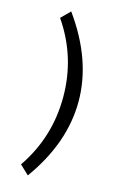

<svg xmlns="http://www.w3.org/2000/svg" viewBox="-119 -718 544 875"><g transform="rotate(15 152.5 -280.5)"><path d="M104 -666.5Q242.7 -474.1 242.7 -278.3Q242.7 -82.5 106.4 106.4L63.5 65.9Q169.9 -89.8 169.9 -279.5Q169.9 -469.2 62.5 -625Z"/></g></svg>

Font: Nika
Style: Regular
Weight: 400
Designer: Mohammad Saleh Souzanchi
Foundry: http://font-store.ir
Version: Version:1.0.0;RFB:1.2.5;Building:2016-05-25 11:08:22.297533